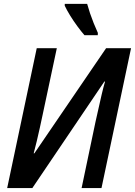

<svg xmlns="http://www.w3.org/2000/svg" viewBox="-20 -960 689 980"><path d="M16.6 0 167.5 -713.9H270L197.8 -375Q191.4 -344.2 183.6 -309.1Q175.8 -273.9 167.7 -239.7Q159.7 -205.6 151.9 -177.2H155.3L521.5 -713.9H648.9L498 0H396.5L467.3 -337.4Q475.1 -371.1 483.2 -408Q491.2 -444.8 499.5 -480Q507.8 -515.1 516.1 -543.5L512.7 -543.9L145 0ZM411.1 -780.3Q395 -798.8 375 -825.9Q355 -853 337.6 -881.3Q320.3 -909.7 310.5 -930.7V-940.4H424.8Q431.2 -917 439.5 -892.3Q447.8 -867.7 458 -842.3Q468.3 -816.9 479.5 -792L479 -780.3Z"/></svg>

Font: Open Sans SemiCondensed SemiBold
Style: Italic
Weight: 600
Width: 4
Italic angle: -12°
Designer: Monotype Design Team
Foundry: Monotype Imaging Inc.
Version: Version 3.000